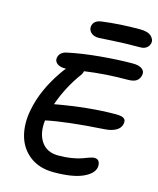

<svg xmlns="http://www.w3.org/2000/svg" viewBox="-142 -1101 982 1193"><g transform="rotate(15 349.5 -504.5)"><path d="M374 -884.8Q339.4 -884.8 321.8 -903.3Q304.2 -921.9 309.1 -945.8Q317.4 -981.9 365.2 -987.8Q476.6 -1002.9 607.9 -1002.9Q659.2 -1002.9 680.9 -982.2Q702.6 -961.4 698.2 -939Q694.3 -918.9 678.7 -907Q663.1 -895 640.1 -895Q541 -895 459 -889.9Q377 -884.8 374 -884.8ZM317.9 -5.9Q226.6 -5.9 165.5 -52.2Q104.5 -98.6 83.5 -175Q62.5 -251.5 81.1 -344.2Q106.9 -477.5 199.2 -610.8Q215.8 -635.7 227.1 -647H222.2Q185.5 -647 167.7 -662.6Q149.9 -678.2 154.8 -700.2Q161.6 -733.4 200.2 -744.1Q293.5 -764.6 410.6 -775.4Q527.8 -786.1 620.1 -786.1Q661.6 -786.1 680.7 -770.5Q699.7 -754.9 694.8 -731.9Q689.9 -707 671.9 -693.6Q653.8 -680.2 615.2 -680.2Q471.2 -680.2 338.9 -661.1Q337.4 -649.4 330.1 -638.2Q253.9 -535.6 211.9 -415Q430.2 -454.1 599.1 -454.1Q638.2 -454.1 652.3 -443.6Q666.5 -433.1 662.1 -410.2Q656.7 -380.4 627.7 -364.5Q598.6 -348.6 557.1 -346.2Q310.5 -330.6 184.1 -303.2Q174.3 -217.8 210.4 -165.8Q246.6 -113.8 318.8 -113.8Q365.7 -113.8 406.5 -120.6Q447.3 -127.4 469.2 -136Q491.2 -144.5 511.2 -151.4Q531.2 -158.2 541 -158.2Q563.5 -158.2 571.8 -142.3Q580.1 -126.5 576.2 -104Q566.9 -62 502.2 -33.9Q437.5 -5.9 317.9 -5.9Z"/></g></svg>

Font: Shantell Sans Irregular Bouncy
Style: Italic
Weight: 500
Italic angle: -11.31°
Designer: Stephen Nixon, Anya Danilova, Shantell Martin
Foundry: Arrow Type
Version: Version 1.006;[9816181b4]